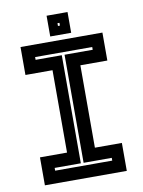

<svg xmlns="http://www.w3.org/2000/svg" viewBox="-91 -894 713 957"><g transform="rotate(-10 265.0 -415.5)"><path d="M57.5 0V-141.5H194.5V-558.5H57.5V-700H472V-558.5H335.5V-141.5H472V0ZM120.5 -63H409.5V-77H267V-624H409.5V-638H120.5V-624H253V-77H120.5ZM212.5 -726V-831H318.5V-726ZM259.5 -771H269.5V-785H259.5Z"/></g></svg>

Font: Tourney Thin
Style: Bold
Weight: 700
Version: Version 1.015